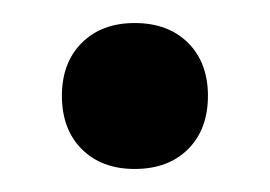

<svg xmlns="http://www.w3.org/2000/svg" viewBox="-20 -343 232 165"><path d="M95.7 -197.8Q67.4 -197.8 50.3 -214.8Q33.2 -231.9 33.2 -260.7Q33.2 -289.1 50.3 -306.2Q67.4 -323.2 95.7 -323.2Q124.5 -323.2 141.6 -306.2Q158.7 -289.1 158.7 -260.7Q158.7 -231.9 141.6 -214.8Q124.5 -197.8 95.7 -197.8Z"/></svg>

Font: Markazi Text
Style: Bold
Weight: 700
Designer: Borna Izadpanah (Arabic designer), Fiona Ross (Arabic design director) and Florian Runge (Latin designer)
Foundry: Borna Izadpanah and Florian Runge
Version: Version 1.001; ttfautohint (v1.8.3)